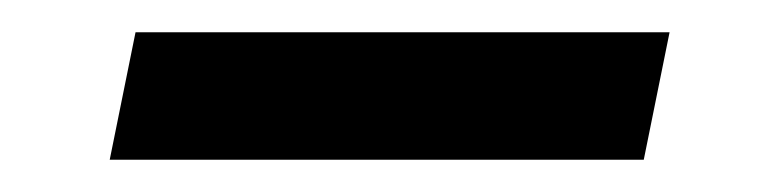

<svg xmlns="http://www.w3.org/2000/svg" viewBox="-20 -351 472 119"><path d="M48 -252 64 -331H395L379 -252Z"/></svg>

Font: Geist Regular
Style: Italic
Weight: 400
Italic angle: -12°
Designer: Basement.studio, Andrés Briganti, Mateo Zaragoza
Foundry: Basement.studio, Vercel, Andrés Briganti, Guido Ferreyra, Mateo Zaragoza
Version: Version 1.500; ttfautohint (v1.8.4.7-5d5b)